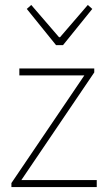

<svg xmlns="http://www.w3.org/2000/svg" viewBox="-20 -754 436 774"><path d="M26 0V-16L320 -450H58V-478H360V-462L66 -28H370V0ZM206 -572 88 -718 106 -734 218 -604H222L334 -734L352 -718L234 -572Z"/></svg>

Font: Source Sans Variable
Style: Regular
Weight: 200
Designer: Paul D. Hunt
Foundry: Adobe Systems Incorporated
Version: Version 3.006;hotconv 1.0.111;makeotfexe 2.5.65597